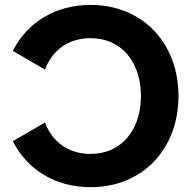

<svg xmlns="http://www.w3.org/2000/svg" viewBox="-20 -756 786 789"><path d="M164.6 -470.2C194.8 -548.8 260.3 -599.1 352.1 -599.1C480.5 -599.1 559.1 -499.5 559.1 -361.3C559.1 -223.1 480.5 -123.5 352.1 -123.5C260.3 -123.5 194.8 -173.8 164.6 -252.4L32.7 -175.8C90.8 -60.1 206.1 13.2 352.1 13.2C565.9 13.2 713.4 -143.6 713.4 -361.3C713.4 -579.1 565.9 -735.8 352.1 -735.8C206.1 -735.8 90.8 -662.6 32.7 -546.9Z"/></svg>

Font: Giphurs ExtraBold
Style: Regular
Weight: 800
Version: Version 1.000